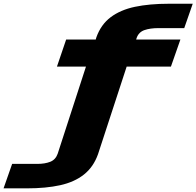

<svg xmlns="http://www.w3.org/2000/svg" viewBox="-270 -806 1076 1052"><path d="M-250.5 226H-122Q-18.5 226 59.8 208.8Q138 191.5 190 150.2Q242 109 267 39L424 -441H666.5L718.5 -589.5H476L479 -599Q490.5 -630.5 521.8 -641.2Q553 -652 599 -652H739.5L786 -785.5H654.5Q549.5 -785.5 469.8 -768.8Q390 -752 336.5 -711.8Q283 -671.5 258 -601.5L254.5 -589.5H92.5L42 -441H201L46 36.5Q34.5 69 5.2 80.5Q-24 92 -66 92H-203.5Z"/></svg>

Font: Anybody Expanded ExtraBold
Style: Italic
Weight: 800
Width: 7
Italic angle: -10°
Version: Version 1.113;gftools[0.9.25]